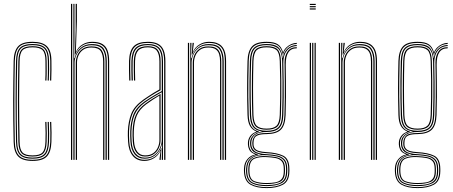

<svg xmlns="http://www.w3.org/2000/svg" viewBox="-20 -820 2324 985"><path d="M147.2 5.5Q95.2 5.5 73.2 -17.5Q51.2 -40.5 50 -91.8Q48.8 -149.2 48.1 -201.9Q47.5 -254.5 47.6 -304.6Q47.8 -354.8 48.4 -404.9Q49 -455 50 -507.2Q51.2 -558 72.4 -581.8Q93.5 -605.5 147 -605.5Q197.8 -605.5 220.6 -583.1Q243.5 -560.8 243.8 -507.8Q244 -486 244.1 -461.1Q244.2 -436.2 242.8 -406.8H236.8Q238 -435.5 237.9 -460.2Q237.8 -485 237.8 -507.5Q237.2 -557.2 216.5 -578.5Q195.8 -599.8 147 -599.8Q96 -599.8 76.6 -577.4Q57.2 -555 56 -507Q55 -455 54.4 -404.2Q53.8 -353.5 53.8 -302.5Q53.8 -251.5 54.2 -199.2Q54.8 -147 56 -92Q57.2 -43.2 77.6 -21.8Q98 -0.2 147.2 -0.2Q195 -0.2 215.5 -21Q236 -41.8 237.8 -91.8Q238.5 -114 238.4 -138.1Q238.2 -162.2 236.8 -194.5H242.8Q244.2 -165.2 244.5 -140.1Q244.8 -115 243.8 -91.8Q242 -40 220.4 -17.2Q198.8 5.5 147.2 5.5ZM147.2 -5.8Q100.5 -5.8 81.9 -25.8Q63.2 -45.8 62.2 -92Q61.2 -147 60.6 -199.5Q60 -252 60 -303.2Q60 -354.5 60.6 -405.1Q61.2 -455.8 62.2 -506.8Q63.2 -554.5 82 -574.4Q100.8 -594.2 147 -594.2Q192.8 -594.2 212 -574.6Q231.2 -555 231.5 -507.5Q231.8 -488.8 231.9 -463Q232 -437.2 230.5 -406.8H224.5Q226 -437.5 225.8 -463.4Q225.5 -489.2 225.5 -507.2Q225.2 -552.8 207.5 -570.6Q189.8 -588.5 147 -588.5Q104 -588.5 86.6 -570.4Q69.2 -552.2 68.2 -506.5Q67.2 -458 66.6 -408.2Q66 -358.5 65.9 -307.1Q65.8 -255.8 66.2 -202.4Q66.8 -149 68 -93Q69 -48 86.4 -29.8Q103.8 -11.5 147.2 -11.5Q189.8 -11.5 206.9 -29.4Q224 -47.2 225.5 -92.2Q226.2 -113.8 226.1 -138.4Q226 -163 224.5 -194.5H230.5Q232 -159.2 232.1 -135.5Q232.2 -111.8 231.5 -92.2Q229.8 -44.8 211.4 -25.2Q193 -5.8 147.2 -5.8ZM147.2 -17Q107 -17 91.1 -33.8Q75.2 -50.5 74.2 -93Q73.2 -146.8 72.6 -198.5Q72 -250.2 72 -301.2Q72 -352.2 72.6 -403.2Q73.2 -454.2 74.2 -506.2Q75.2 -549.2 91 -566.1Q106.8 -583 147 -583Q187.2 -583 203.2 -566.4Q219.2 -549.8 219.2 -507.2Q219.5 -485 219.6 -461.1Q219.8 -437.2 218.2 -406.8H212.2Q213.8 -437.8 213.5 -461.6Q213.2 -485.5 213.2 -507Q213.2 -546.8 199 -562Q184.8 -577.2 147 -577.2Q109.2 -577.2 95.2 -561.8Q81.2 -546.2 80.5 -506.2Q79.5 -456.8 78.9 -407.2Q78.2 -357.8 78.2 -307Q78.2 -256.2 78.8 -203.1Q79.2 -150 80.5 -93Q81.2 -53.8 95.2 -38.2Q109.2 -22.8 147.2 -22.8Q184.2 -22.8 198.1 -37.8Q212 -52.8 213.2 -92.8Q214 -115 213.9 -138.9Q213.8 -162.8 212.2 -194.5H218.2Q219.8 -162 219.9 -137.6Q220 -113.2 219.2 -92.8Q218 -49.8 202.2 -33.4Q186.5 -17 147.2 -17Z M533.8 0V-505.2Q533.8 -535.8 526.6 -556.8Q519.5 -577.8 501.6 -588.8Q483.8 -599.8 451.5 -599.8Q422 -599.8 399.2 -584Q376.5 -568.2 366.2 -539.8H364L368.2 -665V-800H374.5V-711.5L369.2 -555.2H370.5Q380.5 -578 403 -591.8Q425.5 -605.5 452.5 -605.5Q486.8 -605.5 505.6 -594Q524.5 -582.5 532.2 -560.1Q540 -537.8 540 -505.8V0ZM344.2 0V-800H350.5V0ZM368.8 0V-499Q368.8 -517.5 376.8 -536.6Q384.8 -555.8 402.5 -568.9Q420.2 -582 449.2 -582Q488 -582 501.8 -561.9Q515.5 -541.8 515.5 -504.2V0H509.2V-504Q509.2 -538.2 497 -557.2Q484.8 -576.2 449 -576.2Q422.5 -576.2 406.2 -564.4Q390 -552.5 382.5 -534.8Q375 -517 375 -499.2V0ZM356.5 0V-800H362V-607L360.5 -521.2H362.8Q370 -553.2 393 -573.6Q416 -594 450.8 -593.8Q497.2 -593.8 512.5 -569.9Q527.8 -546 527.8 -505V0H521.5V-504.8Q521.5 -544.8 506.8 -566.4Q492 -588 450 -588Q419.5 -588 400.2 -573.2Q381 -558.5 371.8 -537.6Q362.5 -516.8 362.5 -498.8V0Z M822.2 0V-505Q822.2 -556 802.8 -577.9Q783.2 -599.8 738.5 -599.8Q691.2 -599.8 670.6 -578Q650 -556.2 648.2 -507.5Q647.5 -485 648 -458.8Q648.5 -432.5 649.2 -406.8H643Q642.2 -432.8 641.8 -459.4Q641.2 -486 642 -507.8Q643.8 -560 666.1 -582.8Q688.5 -605.5 738.5 -605.5Q770.8 -605.5 790.4 -595.2Q810 -585 819.2 -563Q828.5 -541 828.5 -505V0ZM723.2 -11.2Q753.5 -11.2 772.6 -26Q791.8 -40.8 800.9 -61.8Q810 -82.8 810 -101.2V-347Q791.5 -337.2 767.4 -322.6Q743.2 -308 723.5 -293.8Q685.5 -266.5 670.9 -231.8Q656.2 -197 654.2 -146.5Q653.8 -132.2 654 -123.4Q654.2 -114.5 655.2 -95Q657.5 -54.2 675.4 -32.8Q693.2 -11.2 723.2 -11.2ZM723.8 -17Q696 -17 679.8 -37.2Q663.5 -57.5 661.2 -95.2Q660.2 -112.5 660 -123.1Q659.8 -133.8 660.2 -146.2Q662.2 -198.5 677.1 -231.2Q692 -264 727 -289.5Q743.2 -301.5 764.1 -314.8Q785 -328 803.8 -338.2V-101Q803.8 -82.8 795.9 -63.2Q788 -43.8 770.5 -30.4Q753 -17 723.8 -17ZM724.2 -22.8Q750.5 -22.8 766.8 -34.9Q783 -47 790.4 -65.1Q797.8 -83.2 797.8 -100.8V-329.5Q782.8 -320.5 764.9 -309Q747 -297.5 729.5 -284.5Q695.8 -259 682 -227.4Q668.2 -195.8 666.5 -146.2Q666 -133 666.2 -124.1Q666.5 -115.2 667.5 -95.5Q669.5 -61.5 684.1 -42.1Q698.8 -22.8 724.2 -22.8ZM720.8 5.5Q682 5.5 660.8 -20.9Q639.5 -47.2 637 -93.8Q636 -111.5 635.8 -123.8Q635.5 -136 636 -147.8Q638 -196.5 653.2 -236Q668.5 -275.5 714.5 -308.2Q727.8 -317.5 741.5 -326.6Q755.2 -335.8 769.4 -344.5Q783.5 -353.2 797.8 -361V-505Q797.8 -542 784.6 -559.6Q771.5 -577.2 738.5 -577.2Q703.8 -577.2 688.9 -560.5Q674 -543.8 672.8 -506.8Q672 -485.5 672.4 -461.4Q672.8 -437.2 673.5 -406.8H667.5Q666.8 -435.8 666.4 -461.1Q666 -486.5 666.5 -506.8Q667.8 -546.5 683.9 -564.8Q700 -583 738.5 -583Q774.8 -583 789.4 -564.1Q804 -545.2 804 -505V-357.2Q781 -345 758.8 -331Q736.5 -317 717 -303Q673.8 -272 658.9 -234Q644 -196 642 -147.5Q641.5 -133 641.8 -123.8Q642 -114.5 643 -94.2Q645.5 -48.8 665.9 -24.5Q686.2 -0.2 721.5 -0.2Q751.8 -0.2 774.4 -16.4Q797 -32.5 807 -60.2H808.5L804.8 -7.2V0H798.2V-4.8L803.8 -44.8H802.2Q791.5 -21.5 769.2 -8Q747 5.5 720.8 5.5ZM810.2 0V-15L812 -78.8H810.5Q804.5 -50 781.1 -27.9Q757.8 -5.8 722.2 -5.8Q689.2 -5.8 670.4 -28.8Q651.5 -51.8 649.2 -94.5Q648.2 -112.2 648 -123.2Q647.8 -134.2 648.2 -147.2Q650 -194.5 664 -231.4Q678 -268.2 720.5 -298.8Q734.8 -308.8 750.8 -318.6Q766.8 -328.5 782.2 -337.5Q797.8 -346.5 810 -353V-505Q810 -550 793.5 -569.2Q777 -588.5 738.5 -588.5Q698.2 -588.5 680 -569.6Q661.8 -550.8 660.5 -507Q659.8 -484.5 660.2 -458.4Q660.8 -432.2 661.5 -406.8H655.2Q654.5 -432.8 654 -459.4Q653.5 -486 654.2 -507.2Q655.8 -553.5 675.1 -573.9Q694.5 -594.2 738.5 -594.2Q780 -594.2 798.1 -573.5Q816.2 -552.8 816.2 -505V0Z M1133.5 0V-505.2Q1133.5 -526 1130.1 -543.2Q1126.8 -560.5 1117.8 -573.1Q1108.8 -585.8 1092.6 -592.8Q1076.5 -599.8 1051.2 -599.8Q1021.8 -599.8 999.1 -584Q976.5 -568.2 966 -539.8H963.5L968 -600H974.2V-595.8L969 -555.2H970.5Q980.8 -578 1003.1 -591.8Q1025.5 -605.5 1052.2 -605.5Q1074.2 -605.5 1089.6 -600.4Q1105 -595.2 1114.9 -585.9Q1124.8 -576.5 1130.1 -564Q1135.5 -551.5 1137.6 -536.6Q1139.8 -521.8 1139.8 -505.8V0ZM944 0V-600H950.2V0ZM969 0V-499Q969 -517.5 976.9 -536.6Q984.8 -555.8 1002.4 -568.9Q1020 -582 1049 -582Q1069.2 -582 1082.1 -576.5Q1095 -571 1102.1 -560.6Q1109.2 -550.2 1112.2 -536Q1115.2 -521.8 1115.2 -504.2V0H1109V-504Q1109 -525.5 1104.2 -541.6Q1099.5 -557.8 1086.5 -567Q1073.5 -576.2 1048.8 -576.2Q1022.2 -576.2 1006.1 -564.4Q990 -552.5 982.6 -534.8Q975.2 -517 975.2 -499.2V0ZM956.2 0V-600H962.2L960 -521.2H962.5Q969.8 -552 992.6 -573Q1015.5 -594 1050.5 -593.8Q1096 -593.8 1111.8 -570.1Q1127.5 -546.5 1127.5 -505V0H1121.2V-504.8Q1121.2 -544.8 1106.4 -566.4Q1091.5 -588 1049.8 -588Q1018.8 -588 999.6 -573.5Q980.5 -559 971.6 -538.2Q962.8 -517.5 962.8 -498.8V0Z M1347.8 145Q1296.5 145 1265.2 127.5Q1234 110 1231.8 60.8Q1231.5 56 1231.5 52.5Q1231.5 49 1231.8 44.2Q1233 14.8 1249.5 -4.2Q1266 -23.2 1289 -27V-28.2Q1265.2 -37.5 1258.8 -51.9Q1252.2 -66.2 1252 -78.5Q1252 -81.5 1252 -83.5Q1252 -85.5 1252 -88.2Q1252.5 -106 1263.2 -121.4Q1274 -136.8 1293.8 -143.5V-146Q1273 -154.8 1262 -174.4Q1251 -194 1249.8 -229.8Q1248.8 -271.5 1248.2 -303.9Q1247.8 -336.2 1247.8 -366.1Q1247.8 -396 1248.2 -429.5Q1248.8 -463 1249.8 -507Q1251.2 -557.2 1272.4 -581.4Q1293.5 -605.5 1347.8 -605.5Q1386.5 -605.5 1405.2 -592.9Q1424 -580.2 1431.5 -552.8H1433Q1438.5 -566.8 1449.6 -577.4Q1460.8 -588 1474.8 -594Q1488.8 -600 1502.5 -600V-594.5Q1472.8 -593.5 1454.5 -576.1Q1436.2 -558.8 1432.2 -538.8H1430.8Q1425.2 -571 1406.9 -585.4Q1388.5 -599.8 1347.8 -599.8Q1299 -599.8 1278.1 -578.6Q1257.2 -557.5 1256 -507Q1254.8 -451 1254.1 -408.2Q1253.5 -365.5 1253.9 -324Q1254.2 -282.5 1256 -229.8Q1257 -193 1269.5 -172.2Q1282 -151.5 1308 -146V-143.8Q1283.2 -138.5 1270.8 -122.8Q1258.2 -107 1257.8 -88.5Q1257.8 -86 1257.8 -83.8Q1257.8 -81.5 1257.8 -78.5Q1258 -63.8 1267.1 -48.8Q1276.2 -33.8 1304.5 -28.2V-26.8Q1277 -24 1258 -6.5Q1239 11 1237.5 44.5Q1237.2 49.2 1237.1 52.5Q1237 55.8 1237.2 61Q1239.5 108.5 1269.4 124.2Q1299.2 140 1347.8 140Q1396.5 140 1427.1 124.2Q1457.8 108.5 1458.8 61Q1459 55.2 1458.9 52Q1458.8 48.8 1458.8 44.2Q1458 -4.2 1428.1 -17.9Q1398.2 -31.5 1348.2 -34Q1321 -35.2 1305.1 -40.8Q1289.2 -46.2 1282.2 -55.8Q1275.2 -65.2 1274.8 -78.5Q1274.5 -81.5 1274.5 -83.6Q1274.5 -85.8 1274.5 -88.2Q1275.5 -111.8 1290 -124.8Q1304.5 -137.8 1347.8 -137.5Q1394.2 -137.5 1415.9 -157.8Q1437.5 -178 1439.2 -229Q1440.8 -274.8 1441.1 -313.5Q1441.5 -352.2 1441.1 -395.8Q1440.8 -439.2 1439.8 -499Q1439.5 -533.2 1455 -555.8Q1470.5 -578.2 1502.5 -578V-572.2Q1473.2 -572.2 1459.4 -551.2Q1445.5 -530.2 1445.8 -487.5Q1446.5 -441.2 1446.9 -402Q1447.2 -362.8 1447.1 -321.9Q1447 -281 1445.2 -229.5Q1443.2 -177 1421.1 -154.8Q1399 -132.5 1347.8 -132Q1318.2 -131.8 1303.9 -126.2Q1289.5 -120.8 1285.1 -111Q1280.8 -101.2 1280.5 -87.8Q1280.5 -85.8 1280.5 -83.8Q1280.5 -81.8 1280.5 -79.2Q1281 -66.2 1287.8 -57.9Q1294.5 -49.5 1309.1 -45.1Q1323.8 -40.8 1348.2 -39.5Q1402 -36.5 1432.9 -21.4Q1463.8 -6.2 1464.5 44.2Q1464.8 49.2 1464.8 52.4Q1464.8 55.5 1464.5 60.8Q1463.8 109.8 1431.9 127.4Q1400 145 1347.8 145ZM1347.8 129.5Q1376.8 129.5 1399.2 124.2Q1421.8 119 1434.5 104.4Q1447.2 89.8 1447.5 61.2Q1447.8 56 1447.6 52.6Q1447.5 49.2 1447.5 44.2Q1447 14.8 1434.4 1Q1421.8 -12.8 1399.6 -17.4Q1377.5 -22 1349 -23.8Q1301.2 -27 1276 -11Q1250.8 5 1248.5 44.2Q1248.2 49.2 1248.1 52.8Q1248 56.2 1248.2 61.5Q1250.2 104.8 1277.6 117.1Q1305 129.5 1347.8 129.5ZM1347.8 124.2Q1307.8 124.2 1281.8 113.4Q1255.8 102.5 1254 61.5Q1253.8 57 1253.8 53Q1253.8 49 1254 44Q1256 1.5 1282.8 -10Q1309.5 -21.5 1348.5 -19Q1375.2 -17.8 1396.1 -13.9Q1417 -10 1429.2 2.9Q1441.5 15.8 1441.8 44.2Q1442 50 1441.9 53Q1441.8 56 1441.8 61.5Q1441.2 102.8 1414.5 113.5Q1387.8 124.2 1347.8 124.2ZM1347.8 119Q1372 119 1391.8 115.6Q1411.5 112.2 1423.4 100Q1435.2 87.8 1435.8 61.8Q1436 56 1435.9 52.8Q1435.8 49.5 1435.8 44.2Q1435.5 17.8 1424 6Q1412.5 -5.8 1392.9 -9.2Q1373.2 -12.8 1348.2 -14Q1310.5 -16.2 1286 -6Q1261.5 4.2 1259.8 44.2Q1259.5 49 1259.5 53Q1259.5 57 1259.8 61.8Q1261.5 100.8 1286.2 109.9Q1311 119 1347.8 119ZM1347.8 134.8Q1301.8 134.8 1273.1 120.8Q1244.5 106.8 1242.5 61.2Q1242.2 56 1242.4 52.5Q1242.5 49 1242.8 44.2Q1244.5 10.8 1263.5 -6.6Q1282.5 -24 1317.2 -26.5V-27.8Q1284.8 -33.5 1274.2 -47.9Q1263.8 -62.2 1263.2 -78.5Q1263 -81.5 1263 -83.5Q1263 -85.5 1263 -88.5Q1263 -108.5 1278.1 -124.5Q1293.2 -140.5 1323 -144.8V-146Q1290.5 -150.8 1276.9 -170.6Q1263.2 -190.5 1262 -229.8Q1260.5 -276.8 1260 -318.1Q1259.5 -359.5 1260 -404.6Q1260.5 -449.8 1262 -506.8Q1263.5 -555.5 1283.1 -574.9Q1302.8 -594.2 1347.8 -594.2Q1389.2 -594.2 1407.5 -577.9Q1425.8 -561.5 1430.2 -522.8H1431.5Q1434.2 -542.8 1443.9 -557.4Q1453.5 -572 1468.6 -580.4Q1483.8 -588.8 1502.5 -589V-583.5Q1469.5 -583 1451 -559Q1432.5 -535 1433.5 -495.5Q1434.8 -441 1435.2 -399.8Q1435.8 -358.5 1435.4 -319Q1435 -279.5 1433.5 -230Q1431.8 -180.8 1411.2 -161.8Q1390.8 -142.8 1347.8 -142.8Q1317.8 -143 1300.8 -135.2Q1283.8 -127.5 1276.8 -115.1Q1269.8 -102.8 1269.2 -88.8Q1269 -86 1269 -83.8Q1269 -81.5 1269.2 -78.5Q1269.8 -59.5 1285.9 -45.4Q1302 -31.2 1348.2 -29Q1379.8 -27.5 1403.2 -22Q1426.8 -16.5 1439.9 -1.5Q1453 13.5 1453.5 44.2Q1453.5 49 1453.6 52.1Q1453.8 55.2 1453.5 61.2Q1452.8 106.5 1423.2 120.6Q1393.8 134.8 1347.8 134.8ZM1347.8 -149Q1389.5 -149 1407.6 -166.8Q1425.8 -184.5 1427.2 -230Q1428.8 -272.5 1429.2 -316.2Q1429.8 -360 1429.4 -407.1Q1429 -454.2 1427.5 -506.8Q1426.2 -552.8 1406.9 -570.6Q1387.5 -588.5 1347.8 -588.5Q1306 -588.5 1287.8 -570.9Q1269.5 -553.2 1268.2 -506.8Q1266 -429.8 1265.9 -364.1Q1265.8 -298.5 1268.2 -230Q1269.8 -184.8 1287.8 -166.9Q1305.8 -149 1347.8 -149ZM1347.8 -154.5Q1310 -154.5 1292.9 -170.4Q1275.8 -186.2 1274.2 -230Q1272.2 -293.5 1272.1 -363.9Q1272 -434.2 1274.2 -506.5Q1275.5 -550.8 1292.4 -566.9Q1309.2 -583 1347.8 -583Q1387.2 -583 1403.6 -566.8Q1420 -550.5 1421.2 -506.8Q1422.8 -457.2 1423.2 -410Q1423.8 -362.8 1423.2 -318Q1422.8 -273.2 1421.2 -230.2Q1419.8 -186.8 1402.9 -170.6Q1386 -154.5 1347.8 -154.5ZM1347.8 -160.2Q1383.2 -160.2 1398.4 -174.9Q1413.5 -189.5 1415.2 -230.5Q1416.8 -269.5 1417.2 -316Q1417.8 -362.5 1417.4 -411.5Q1417 -460.5 1415.2 -506.5Q1414 -549.2 1398.4 -563.2Q1382.8 -577.2 1347.8 -577.2Q1313.2 -577.2 1297.5 -563.2Q1281.8 -549.2 1280.2 -506.5Q1278.2 -437.5 1278.2 -366Q1278.2 -294.5 1280.2 -230.2Q1281.8 -189 1297.2 -174.6Q1312.8 -160.2 1347.8 -160.2Z M1569.2 -794.2V-800H1599.8V-794.2ZM1569.2 -771V-776.8H1599.8V-771ZM1569.2 -782.8V-788.5H1599.8V-782.8ZM1593.8 0V-600H1599.8V0ZM1569.2 0V-600H1575.5V0ZM1581.5 0V-600H1587.5V0Z M1907.8 0V-505.2Q1907.8 -526 1904.4 -543.2Q1901 -560.5 1892 -573.1Q1883 -585.8 1866.9 -592.8Q1850.8 -599.8 1825.5 -599.8Q1796 -599.8 1773.4 -584Q1750.8 -568.2 1740.2 -539.8H1737.8L1742.2 -600H1748.5V-595.8L1743.2 -555.2H1744.8Q1755 -578 1777.4 -591.8Q1799.8 -605.5 1826.5 -605.5Q1848.5 -605.5 1863.9 -600.4Q1879.2 -595.2 1889.1 -585.9Q1899 -576.5 1904.4 -564Q1909.8 -551.5 1911.9 -536.6Q1914 -521.8 1914 -505.8V0ZM1718.2 0V-600H1724.5V0ZM1743.2 0V-499Q1743.2 -517.5 1751.1 -536.6Q1759 -555.8 1776.6 -568.9Q1794.2 -582 1823.2 -582Q1843.5 -582 1856.4 -576.5Q1869.2 -571 1876.4 -560.6Q1883.5 -550.2 1886.5 -536Q1889.5 -521.8 1889.5 -504.2V0H1883.2V-504Q1883.2 -525.5 1878.5 -541.6Q1873.8 -557.8 1860.8 -567Q1847.8 -576.2 1823 -576.2Q1796.5 -576.2 1780.4 -564.4Q1764.2 -552.5 1756.9 -534.8Q1749.5 -517 1749.5 -499.2V0ZM1730.5 0V-600H1736.5L1734.2 -521.2H1736.8Q1744 -552 1766.9 -573Q1789.8 -594 1824.8 -593.8Q1870.2 -593.8 1886 -570.1Q1901.8 -546.5 1901.8 -505V0H1895.5V-504.8Q1895.5 -544.8 1880.6 -566.4Q1865.8 -588 1824 -588Q1793 -588 1773.9 -573.5Q1754.8 -559 1745.9 -538.2Q1737 -517.5 1737 -498.8V0Z M2122 145Q2070.8 145 2039.5 127.5Q2008.2 110 2006 60.8Q2005.8 56 2005.8 52.5Q2005.8 49 2006 44.2Q2007.2 14.8 2023.8 -4.2Q2040.2 -23.2 2063.2 -27V-28.2Q2039.5 -37.5 2033 -51.9Q2026.5 -66.2 2026.2 -78.5Q2026.2 -81.5 2026.2 -83.5Q2026.2 -85.5 2026.2 -88.2Q2026.8 -106 2037.5 -121.4Q2048.2 -136.8 2068 -143.5V-146Q2047.2 -154.8 2036.2 -174.4Q2025.2 -194 2024 -229.8Q2023 -271.5 2022.5 -303.9Q2022 -336.2 2022 -366.1Q2022 -396 2022.5 -429.5Q2023 -463 2024 -507Q2025.5 -557.2 2046.6 -581.4Q2067.8 -605.5 2122 -605.5Q2160.8 -605.5 2179.5 -592.9Q2198.2 -580.2 2205.8 -552.8H2207.2Q2212.8 -566.8 2223.9 -577.4Q2235 -588 2249 -594Q2263 -600 2276.8 -600V-594.5Q2247 -593.5 2228.8 -576.1Q2210.5 -558.8 2206.5 -538.8H2205Q2199.5 -571 2181.1 -585.4Q2162.8 -599.8 2122 -599.8Q2073.2 -599.8 2052.4 -578.6Q2031.5 -557.5 2030.2 -507Q2029 -451 2028.4 -408.2Q2027.8 -365.5 2028.1 -324Q2028.5 -282.5 2030.2 -229.8Q2031.2 -193 2043.8 -172.2Q2056.2 -151.5 2082.2 -146V-143.8Q2057.5 -138.5 2045 -122.8Q2032.5 -107 2032 -88.5Q2032 -86 2032 -83.8Q2032 -81.5 2032 -78.5Q2032.2 -63.8 2041.4 -48.8Q2050.5 -33.8 2078.8 -28.2V-26.8Q2051.2 -24 2032.2 -6.5Q2013.2 11 2011.8 44.5Q2011.5 49.2 2011.4 52.5Q2011.2 55.8 2011.5 61Q2013.8 108.5 2043.6 124.2Q2073.5 140 2122 140Q2170.8 140 2201.4 124.2Q2232 108.5 2233 61Q2233.2 55.2 2233.1 52Q2233 48.8 2233 44.2Q2232.2 -4.2 2202.4 -17.9Q2172.5 -31.5 2122.5 -34Q2095.2 -35.2 2079.4 -40.8Q2063.5 -46.2 2056.5 -55.8Q2049.5 -65.2 2049 -78.5Q2048.8 -81.5 2048.8 -83.6Q2048.8 -85.8 2048.8 -88.2Q2049.8 -111.8 2064.2 -124.8Q2078.8 -137.8 2122 -137.5Q2168.5 -137.5 2190.1 -157.8Q2211.8 -178 2213.5 -229Q2215 -274.8 2215.4 -313.5Q2215.8 -352.2 2215.4 -395.8Q2215 -439.2 2214 -499Q2213.8 -533.2 2229.2 -555.8Q2244.8 -578.2 2276.8 -578V-572.2Q2247.5 -572.2 2233.6 -551.2Q2219.8 -530.2 2220 -487.5Q2220.8 -441.2 2221.1 -402Q2221.5 -362.8 2221.4 -321.9Q2221.2 -281 2219.5 -229.5Q2217.5 -177 2195.4 -154.8Q2173.2 -132.5 2122 -132Q2092.5 -131.8 2078.1 -126.2Q2063.8 -120.8 2059.4 -111Q2055 -101.2 2054.8 -87.8Q2054.8 -85.8 2054.8 -83.8Q2054.8 -81.8 2054.8 -79.2Q2055.2 -66.2 2062 -57.9Q2068.8 -49.5 2083.4 -45.1Q2098 -40.8 2122.5 -39.5Q2176.2 -36.5 2207.1 -21.4Q2238 -6.2 2238.8 44.2Q2239 49.2 2239 52.4Q2239 55.5 2238.8 60.8Q2238 109.8 2206.1 127.4Q2174.2 145 2122 145ZM2122 129.5Q2151 129.5 2173.5 124.2Q2196 119 2208.8 104.4Q2221.5 89.8 2221.8 61.2Q2222 56 2221.9 52.6Q2221.8 49.2 2221.8 44.2Q2221.2 14.8 2208.6 1Q2196 -12.8 2173.9 -17.4Q2151.8 -22 2123.2 -23.8Q2075.5 -27 2050.2 -11Q2025 5 2022.8 44.2Q2022.5 49.2 2022.4 52.8Q2022.2 56.2 2022.5 61.5Q2024.5 104.8 2051.9 117.1Q2079.2 129.5 2122 129.5ZM2122 124.2Q2082 124.2 2056 113.4Q2030 102.5 2028.2 61.5Q2028 57 2028 53Q2028 49 2028.2 44Q2030.2 1.5 2057 -10Q2083.8 -21.5 2122.8 -19Q2149.5 -17.8 2170.4 -13.9Q2191.2 -10 2203.5 2.9Q2215.8 15.8 2216 44.2Q2216.2 50 2216.1 53Q2216 56 2216 61.5Q2215.5 102.8 2188.8 113.5Q2162 124.2 2122 124.2ZM2122 119Q2146.2 119 2166 115.6Q2185.8 112.2 2197.6 100Q2209.5 87.8 2210 61.8Q2210.2 56 2210.1 52.8Q2210 49.5 2210 44.2Q2209.8 17.8 2198.2 6Q2186.8 -5.8 2167.1 -9.2Q2147.5 -12.8 2122.5 -14Q2084.8 -16.2 2060.2 -6Q2035.8 4.2 2034 44.2Q2033.8 49 2033.8 53Q2033.8 57 2034 61.8Q2035.8 100.8 2060.5 109.9Q2085.2 119 2122 119ZM2122 134.8Q2076 134.8 2047.4 120.8Q2018.8 106.8 2016.8 61.2Q2016.5 56 2016.6 52.5Q2016.8 49 2017 44.2Q2018.8 10.8 2037.8 -6.6Q2056.8 -24 2091.5 -26.5V-27.8Q2059 -33.5 2048.5 -47.9Q2038 -62.2 2037.5 -78.5Q2037.2 -81.5 2037.2 -83.5Q2037.2 -85.5 2037.2 -88.5Q2037.2 -108.5 2052.4 -124.5Q2067.5 -140.5 2097.2 -144.8V-146Q2064.8 -150.8 2051.1 -170.6Q2037.5 -190.5 2036.2 -229.8Q2034.8 -276.8 2034.2 -318.1Q2033.8 -359.5 2034.2 -404.6Q2034.8 -449.8 2036.2 -506.8Q2037.8 -555.5 2057.4 -574.9Q2077 -594.2 2122 -594.2Q2163.5 -594.2 2181.8 -577.9Q2200 -561.5 2204.5 -522.8H2205.8Q2208.5 -542.8 2218.1 -557.4Q2227.8 -572 2242.9 -580.4Q2258 -588.8 2276.8 -589V-583.5Q2243.8 -583 2225.2 -559Q2206.8 -535 2207.8 -495.5Q2209 -441 2209.5 -399.8Q2210 -358.5 2209.6 -319Q2209.2 -279.5 2207.8 -230Q2206 -180.8 2185.5 -161.8Q2165 -142.8 2122 -142.8Q2092 -143 2075 -135.2Q2058 -127.5 2051 -115.1Q2044 -102.8 2043.5 -88.8Q2043.2 -86 2043.2 -83.8Q2043.2 -81.5 2043.5 -78.5Q2044 -59.5 2060.1 -45.4Q2076.2 -31.2 2122.5 -29Q2154 -27.5 2177.5 -22Q2201 -16.5 2214.1 -1.5Q2227.2 13.5 2227.8 44.2Q2227.8 49 2227.9 52.1Q2228 55.2 2227.8 61.2Q2227 106.5 2197.5 120.6Q2168 134.8 2122 134.8ZM2122 -149Q2163.8 -149 2181.9 -166.8Q2200 -184.5 2201.5 -230Q2203 -272.5 2203.5 -316.2Q2204 -360 2203.6 -407.1Q2203.2 -454.2 2201.8 -506.8Q2200.5 -552.8 2181.1 -570.6Q2161.8 -588.5 2122 -588.5Q2080.2 -588.5 2062 -570.9Q2043.8 -553.2 2042.5 -506.8Q2040.2 -429.8 2040.1 -364.1Q2040 -298.5 2042.5 -230Q2044 -184.8 2062 -166.9Q2080 -149 2122 -149ZM2122 -154.5Q2084.2 -154.5 2067.1 -170.4Q2050 -186.2 2048.5 -230Q2046.5 -293.5 2046.4 -363.9Q2046.2 -434.2 2048.5 -506.5Q2049.8 -550.8 2066.6 -566.9Q2083.5 -583 2122 -583Q2161.5 -583 2177.9 -566.8Q2194.2 -550.5 2195.5 -506.8Q2197 -457.2 2197.5 -410Q2198 -362.8 2197.5 -318Q2197 -273.2 2195.5 -230.2Q2194 -186.8 2177.1 -170.6Q2160.2 -154.5 2122 -154.5ZM2122 -160.2Q2157.5 -160.2 2172.6 -174.9Q2187.8 -189.5 2189.5 -230.5Q2191 -269.5 2191.5 -316Q2192 -362.5 2191.6 -411.5Q2191.2 -460.5 2189.5 -506.5Q2188.2 -549.2 2172.6 -563.2Q2157 -577.2 2122 -577.2Q2087.5 -577.2 2071.8 -563.2Q2056 -549.2 2054.5 -506.5Q2052.5 -437.5 2052.5 -366Q2052.5 -294.5 2054.5 -230.2Q2056 -189 2071.5 -174.6Q2087 -160.2 2122 -160.2Z"/></svg>

Font: Big Shoulders Inline Display ExtraLight
Style: Regular
Weight: 250
Version: Version 2.002